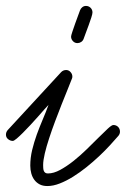

<svg xmlns="http://www.w3.org/2000/svg" viewBox="-67 -625 425 648"><path d="M-23.9 -149.4Q-32.2 -149.4 -39.6 -155.3Q-46.9 -161.1 -46.9 -170.4Q-46.9 -179.2 -41 -186L139.6 -381.8Q146.5 -388.7 156.2 -388.7Q165 -388.7 171.1 -381.8Q177.2 -375 177.2 -366.7Q177.2 -364.3 176.8 -362.5Q176.3 -360.8 175.3 -358.4Q169.9 -344.2 160.6 -321.5Q151.4 -298.8 140.6 -271.7Q129.9 -244.6 118.9 -215.3Q107.9 -186 98.9 -158.4Q89.8 -130.9 84.2 -107.2Q78.6 -83.5 78.6 -67.9Q78.6 -63.5 78.9 -58.3Q79.1 -53.2 80.6 -49.1Q82 -44.9 85.4 -42.2Q88.9 -39.6 94.7 -39.6Q114.3 -39.6 136.5 -51.8Q158.7 -64 181.4 -82Q204.1 -100.1 225.8 -121.3Q247.6 -142.6 265.6 -160.6Q283.7 -178.7 296.9 -190.9Q310.1 -203.1 315.4 -203.1Q325.2 -203.1 331.5 -196.8Q337.9 -190.4 337.9 -180.7Q337.9 -172.9 332.5 -166.5Q320.8 -152.8 304.2 -134.8Q287.6 -116.7 267.6 -97.9Q247.6 -79.1 225.1 -61Q202.6 -43 179.9 -28.8Q157.2 -14.6 135 -5.9Q112.8 2.9 92.8 2.9Q77.6 2.9 66.9 -2.7Q56.2 -8.3 49.1 -17.8Q42 -27.3 38.6 -39.8Q35.2 -52.2 35.2 -65.9Q35.2 -92.3 41.5 -118.7Q47.9 -145 57.1 -170.7Q66.4 -196.3 77.1 -221.4Q87.9 -246.6 96.7 -271Q92.3 -266.6 82.8 -255.9Q73.2 -245.1 61.3 -231.4Q49.3 -217.8 35.9 -203.4Q22.5 -189 10.5 -177Q-1.5 -165 -10.7 -157.2Q-20 -149.4 -23.9 -149.4ZM223.1 -605Q232.4 -605 238.8 -598.6Q245.1 -592.3 245.1 -583Q245.1 -578.1 241.2 -565.9Q237.3 -553.7 232.2 -539.8Q227.1 -525.9 222.2 -512.9Q217.3 -500 215.3 -494.1Q212.9 -487.3 207 -483.4Q201.2 -479.5 194.3 -479.5Q185.5 -479.5 179.2 -486.1Q172.9 -492.7 172.9 -501.5Q172.9 -504.9 177 -517.3Q181.2 -529.8 186.3 -544.4Q191.4 -559.1 196.5 -572.3Q201.7 -585.4 203.1 -590.3Q205.6 -596.7 210.9 -600.8Q216.3 -605 223.1 -605Z"/></svg>

Font: Helvetia Verbundene
Style: Regular
Weight: 400
Designer: Peter Wiegel, original typeface by Carl Albert Fahrenwaldt 1901
Foundry: Peter Wiegel
Version: Version 2.000